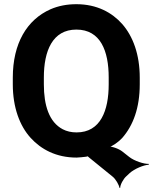

<svg xmlns="http://www.w3.org/2000/svg" viewBox="-20 -741 730 915"><path d="M646 -339V-371C646 -481 614 -568 562 -627C514 -681 442 -721 344 -721C299 -721 258 -713 221 -697C108 -647 41 -534 41 -371V-339C41 -229 74 -141 126 -84C175 -30 247 10 345 10C360 9 375 8 389 6C391 6 401 4 401 2L397 1C397 3 403 9 405 10L517 101C531 112 548 141 549 154H553C552 141 568 111 582 99L598 84C621 63 666 45 689 44V40C666 41 620 26 596 7L563 -19C545 -33 511 -45 494 -42L495 -38C512 -41 547 -66 562 -83C615 -143 646 -228 646 -339ZM345 -110C320 -110 298 -115 279 -125C214 -159 189 -239 189 -339V-372C189 -498 230 -600 344 -600C459 -600 498 -498 498 -372V-339C498 -214 459 -110 345 -110Z"/></svg>

Font: Asimov
Style: Edge
Weight: 500
Designer: Google
Version: Version 2.000980: 2014